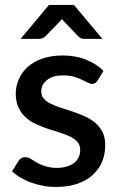

<svg xmlns="http://www.w3.org/2000/svg" viewBox="-20 -740 476 768"><path d="M394 -456.5 370.1 -417.5Q366.7 -411.1 360.8 -407.7Q355 -404.3 348.6 -404.3Q340.8 -404.3 330.1 -410.2Q326.7 -412.1 318.6 -415.8Q310.5 -419.4 306.6 -421.4Q291.5 -428.7 274.9 -433.6Q256.8 -438.5 231.9 -438.5Q211.9 -438.5 195.8 -434.1Q181.2 -429.7 168.5 -420.4Q156.7 -411.1 150.9 -399.9Q145 -388.2 145 -374.5Q145 -356 155.8 -344.7Q168 -331.5 185.1 -324.2Q208 -313 226.1 -308.1Q235.4 -305.7 272.9 -293Q291.5 -286.6 319.8 -274.4Q340.3 -265.6 360.8 -249Q379.9 -231.9 390.1 -211.9Q400.9 -190.4 400.9 -159.2Q400.9 -123.5 388.2 -92.3Q376.5 -64 350.1 -39.6Q325.7 -17.1 288.1 -4.4Q251.5 7.8 202.6 7.8Q175.3 7.8 151.4 2.9Q127.9 -1.5 104.5 -9.8Q84.5 -16.6 63 -29.3Q45.9 -38.6 28.3 -54.7L53.7 -95.7Q58.1 -102.5 64.9 -107.4Q71.8 -111.3 81.5 -111.3Q92.8 -111.3 102.5 -105Q113.8 -97.2 126.5 -89.8Q137.7 -83 159.7 -75.7Q181.6 -68.4 208 -68.4Q230.5 -68.4 249.5 -74.7Q266.6 -79.6 278.3 -89.8Q290 -100.1 295.4 -112.8Q300.8 -126 300.8 -140.1Q300.8 -159.7 290 -171.9Q278.3 -185.1 261.2 -193.4Q236.8 -204.6 219.7 -209.5Q204.1 -213.9 171.9 -224.6Q153.3 -231 125 -243.2Q101.6 -253.4 83.5 -270Q65.4 -285.2 54.2 -309.6Q43 -333.5 43 -366.2Q43 -395.5 55.7 -423.8Q67.4 -451.7 91.3 -472.7Q113.8 -493.2 149.9 -505.9Q185.5 -518.1 230 -518.1Q282.7 -518.1 323.7 -501.5Q366.2 -484.4 394 -456.5ZM275.9 -720.2 389.6 -584.5H317.4Q310.5 -584.5 305.2 -586.4Q299.3 -588.4 292 -595.7L236.8 -653.3Q233.9 -656.2 228 -664.1Q225.1 -660.2 223.6 -658.7L218.3 -653.3L162.6 -595.7Q156.2 -589.4 150.4 -587.4Q143.6 -584.5 137.2 -584.5H62.5L175.8 -720.2Z"/></svg>

Font: Lato-SemiBold
Style: Regular
Weight: 500
Designer: Lukasz Dziedzic with Adam Twardoch and Botio Nikoltchev
Foundry: tyPoland Lukasz Dziedzic
Version: ""